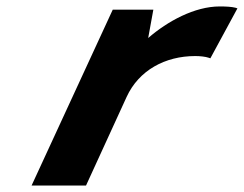

<svg xmlns="http://www.w3.org/2000/svg" viewBox="-20 -576 757 596"><path d="M456 -546H330L78 0H247L373 -275C411 -358 493 -402 586 -402C602 -402 618 -400 627 -397L633 -395L717 -550L711 -552C699 -555 682 -556 662 -556C584 -556 500 -510 440 -458Z"/></svg>

Font: Passageway
Style: BdSuIt
Weight: 700
Foundry: Ascender Corporation
Version: Version 1.11